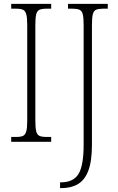

<svg xmlns="http://www.w3.org/2000/svg" viewBox="-20 -734 613 994"><path d="M38 0V-25H63Q87 -25 99 -30.5Q111 -36 116 -54Q121 -72 121 -109V-605Q121 -642 116 -660Q111 -678 99 -683.5Q87 -689 63 -689H38V-714H245V-689H221Q197 -689 184.5 -683.5Q172 -678 167.5 -660Q163 -642 163 -605V-109Q163 -72 167.5 -54Q172 -36 184.5 -30.5Q197 -25 221 -25H245V0ZM291 240V210H295Q360 210 386.5 166.5Q413 123 413 15V-606Q413 -642 408.5 -660Q404 -678 391.5 -683.5Q379 -689 356 -689H332V-714H538V-689H513Q490 -689 477.5 -683.5Q465 -678 460.5 -660Q456 -642 456 -605V14Q456 100 437.5 149Q419 198 383.5 219Q348 240 296 240Z"/></svg>

Font: Noto Serif Sinhala Condensed ExtraLight
Style: Regular
Weight: 200
Width: 3
Designer: Jelle Bosma - Monotype Design Team
Foundry: Monotype Imaging Inc.
Version: Version 2.007; ttfautohint (v1.8.4.7-5d5b)